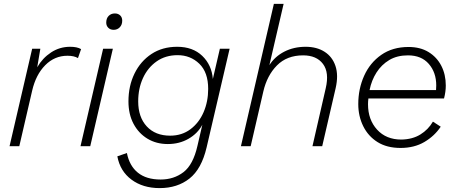

<svg xmlns="http://www.w3.org/2000/svg" viewBox="-20 -750 2357 985"><path d="M29 0 145 -500H187L171 -405Q198 -452 242 -481Q286 -510 340 -510Q376 -510 396 -498L380 -452Q360 -464 326 -464Q260 -464 212 -415.5Q164 -367 145 -285L79 0Z M563 -597Q546 -597 535.5 -607.5Q525 -618 525 -634Q525 -656 537.5 -668.5Q550 -681 569 -681Q586 -681 596.5 -671Q607 -661 607 -644Q607 -623 594.5 -610Q582 -597 563 -597ZM559 -500 443 0H393L509 -500Z M799 215Q713 215 654.5 171.5Q596 128 582 52L631 35Q644 101 687.5 136Q731 171 804 171Q872 171 921.5 133Q971 95 993 -2L1018 -110Q994 -65 947 -38Q900 -11 841 -11Q782 -11 736.5 -38.5Q691 -66 665 -115Q639 -164 639 -230Q639 -309 670 -372.5Q701 -436 757 -473Q813 -510 889 -510Q969 -510 1017.5 -463.5Q1066 -417 1072 -345L1108 -500H1158L1040 6Q1014 117 952 166Q890 215 799 215ZM853 -54Q913 -54 957 -87Q1001 -120 1024.5 -174.5Q1048 -229 1048 -294Q1048 -379 1002.5 -423Q957 -467 891 -467Q829 -467 783.5 -435Q738 -403 713.5 -349.5Q689 -296 689 -230Q689 -149 733 -101.5Q777 -54 853 -54Z M1216 0 1385 -730H1435L1362 -416Q1390 -460 1438.5 -485Q1487 -510 1548 -510Q1605 -510 1645 -484.5Q1685 -459 1701 -411.5Q1717 -364 1702 -298L1633 0H1583L1651 -297Q1670 -378 1637 -422Q1604 -466 1535 -466Q1452 -466 1401 -414.5Q1350 -363 1331 -281L1266 0Z M2035 9Q1965 9 1917 -21Q1869 -51 1843.5 -102.5Q1818 -154 1818 -216Q1818 -294 1848 -361Q1878 -428 1936 -468.5Q1994 -509 2076 -509Q2136 -509 2178.5 -483Q2221 -457 2244 -412.5Q2267 -368 2267 -311Q2267 -280 2258 -245H1870Q1868 -230 1868 -215Q1868 -136 1914.5 -85Q1961 -34 2039 -34Q2096 -35 2136.5 -60Q2177 -85 2201 -126L2241 -100Q2209 -52 2157 -21.5Q2105 9 2035 9ZM2073 -466Q2017 -466 1977 -442Q1937 -418 1911.5 -378Q1886 -338 1876 -288H2217Q2218 -300 2218 -312Q2218 -378 2180 -422Q2142 -466 2073 -466Z"/></svg>

Font: Work Sans Light
Style: Italic
Weight: 300
Italic angle: -13°
Designer: Wei Huang
Foundry: Wei Huang
Version: Version 2.010; ttfautohint (v1.8.3)